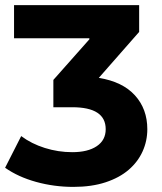

<svg xmlns="http://www.w3.org/2000/svg" viewBox="-21 -720 633 752"><path d="M556 -214Q556 -168 537.5 -127Q519 -86 483 -55Q447 -24 392.5 -6Q338 12 266 12Q191 12 120.5 -7.5Q50 -27 -1 -63L62 -187Q102 -157 154.5 -140.5Q207 -124 262 -124Q323 -124 358 -147.5Q393 -171 393 -214Q393 -300 262 -300H188V-407L329 -566V-570H34V-700H524V-595L366 -415Q459 -400 507.5 -346.5Q556 -293 556 -214Z"/></svg>

Font: CMG Sans
Style: Bold
Weight: 700
Designer: Julieta Ulanovsky
Foundry: Julieta Ulanovsky
Version: Version 7.200